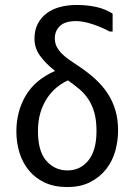

<svg xmlns="http://www.w3.org/2000/svg" viewBox="-20 -757 540 774"><path d="M46 -227Q46 -308 84 -372Q122 -436 202 -471Q164 -501 141.5 -532Q119 -563 119 -601Q119 -635 132 -660.5Q145 -686 167.5 -703Q190 -720 221 -728.5Q252 -737 289 -737Q329 -737 365.5 -729.5Q402 -722 434 -702V-630H422Q391 -647 353 -659.5Q315 -672 287 -672Q242 -672 221.5 -652Q201 -632 201 -603Q201 -583 209 -568Q217 -553 230.5 -539.5Q244 -526 262 -514Q280 -502 299 -489Q335 -465 364 -438.5Q393 -412 413.5 -381Q434 -350 445 -313Q456 -276 456 -231Q456 -190 445 -149.5Q434 -109 409 -76.5Q384 -44 345 -23.5Q306 -3 250 -3Q199 -3 160.5 -21Q122 -39 96.5 -70Q71 -101 58.5 -141.5Q46 -182 46 -227ZM369 -229Q369 -273 360 -304Q351 -335 335.5 -358Q320 -381 299 -398.5Q278 -416 254 -433Q230 -422 208.5 -404.5Q187 -387 170 -361.5Q153 -336 143 -303Q133 -270 133 -228Q133 -147 167 -108.5Q201 -70 252 -70Q304 -70 336.5 -110.5Q369 -151 369 -229Z"/></svg>

Font: D2Coding
Style: Regular
Weight: 400
Monospace: yes
Designer: Yong-Rak Park; Jeong-Hwan Yoon; Sang-Min Lee;
Foundry: NHN Corporation
Version: Version 1.3.2; Build 20180524